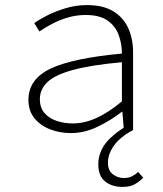

<svg xmlns="http://www.w3.org/2000/svg" viewBox="-20 -512 640 756"><path d="M462 224Q421 224 394 202.5Q367 181 367 135Q367 106 379 80Q391 54 414 32Q437 10 467 -9L462 -72H460Q418 -39 365.5 -13.5Q313 12 259 12Q216 12 178 -2.5Q140 -17 116 -46Q92 -75 92 -119Q92 -200 178.5 -241.5Q265 -283 460 -301Q460 -340 447 -375Q434 -410 403 -431.5Q372 -453 317 -453Q281 -453 247 -443Q213 -433 184 -417.5Q155 -402 135 -388L115 -421Q134 -435 166.5 -451.5Q199 -468 239.5 -480Q280 -492 322 -492Q387 -492 427 -467Q467 -442 485.5 -400Q504 -358 504 -307V0Q452 28 428.5 61.5Q405 95 405 129Q405 159 424 174Q443 189 468 189Q487 189 501 181.5Q515 174 524 165L544 188Q528 204 509.5 214Q491 224 462 224ZM267 -26Q313 -26 361 -48Q409 -70 460 -113V-267Q338 -256 267 -236.5Q196 -217 166.5 -188.5Q137 -160 137 -122Q137 -87 156 -66Q175 -45 204.5 -35.5Q234 -26 267 -26Z"/></svg>

Font: Source Code Pro ExtraLight Light
Style: Regular
Weight: 300
Monospace: yes
Version: Version 1.018;hotconv 1.0.116;makeotfexe 2.5.65601